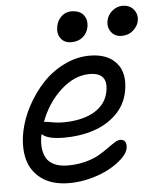

<svg xmlns="http://www.w3.org/2000/svg" viewBox="-56 -775 732 900"><g transform="rotate(-5 310.5 -325.0)"><path d="M538.1 -587.9Q507.3 -587.9 489.7 -610.6Q472.2 -633.3 478 -665Q483.9 -691.4 505.4 -709.7Q526.9 -728 553.2 -728Q588.9 -728 607.2 -704.1Q625.5 -680.2 619.1 -649.9Q614.7 -627.4 593 -607.7Q571.3 -587.9 538.1 -587.9ZM300.8 -579.1Q267.6 -579.1 251 -602.3Q234.4 -625.5 241.2 -659.2Q246.6 -686.5 266.1 -704.8Q285.6 -723.1 312 -723.1Q352.5 -723.1 370.4 -699.7Q388.2 -676.3 381.8 -643.1Q376.5 -615.7 355.5 -597.4Q334.5 -579.1 300.8 -579.1ZM234.9 78.1Q154.8 78.1 105.2 42.7Q55.7 7.3 40.5 -50.5Q25.4 -108.4 40 -182.1Q52.2 -242.2 83.5 -300.3Q114.7 -358.4 158.4 -405Q202.1 -451.7 260.5 -480.2Q318.8 -508.8 379.9 -508.8Q464.4 -508.8 506.1 -460.2Q547.9 -411.6 530.8 -325.2Q518.6 -264.6 474.9 -221.4Q431.2 -178.2 367.7 -157.2Q304.2 -136.2 227.1 -136.2Q149.9 -136.2 124 -162.1Q116.2 -128.9 118.9 -100.1Q121.6 -71.3 133.3 -50Q145 -28.8 170.9 -16.8Q196.8 -4.9 234.9 -4.9Q278.8 -4.9 316.9 -14.9Q355 -24.9 380.1 -39.3Q405.3 -53.7 425.3 -68.4Q445.3 -83 461.2 -93Q477.1 -103 488.8 -103Q504.9 -103 511.7 -91.8Q518.6 -80.6 515.1 -60.1Q510.7 -38.1 485.4 -13.9Q460 10.3 422.6 30.8Q385.3 51.3 335 64.7Q284.7 78.1 234.9 78.1ZM145 -217.8Q151.9 -217.8 178.2 -212.9Q204.6 -208 228 -208Q319.3 -208 376 -241.2Q432.6 -274.4 443.8 -334Q461.4 -422.9 372.1 -422.9Q300.8 -422.9 236.3 -363.8Q171.9 -304.7 140.1 -217.8Z"/></g></svg>

Font: Shantell Sans Irregular Bouncy
Style: Italic
Weight: 400
Italic angle: -11.31°
Designer: Stephen Nixon, Anya Danilova, Shantell Martin
Foundry: Arrow Type
Version: Version 1.006;[9816181b4]